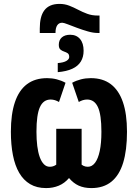

<svg xmlns="http://www.w3.org/2000/svg" viewBox="-20 -960 711 990"><path d="M341.8 -780.8Q374 -780.8 392.6 -759Q411.1 -737.3 411.1 -698.2Q411.1 -666 396.7 -642.6Q382.3 -619.1 352.8 -605.5Q323.2 -591.8 277.8 -587.9V-634.8Q308.1 -637.2 322.5 -646Q336.9 -654.8 336.9 -666Q336.9 -680.2 328.9 -685.5Q320.8 -690.9 310.1 -694.3Q299.3 -697.8 291.3 -704.8Q283.2 -711.9 283.2 -729Q283.2 -753.4 298.8 -767.1Q314.5 -780.8 341.8 -780.8ZM287.1 -939.9Q313.5 -939.9 336.7 -930.9Q359.9 -921.9 382.6 -909.9Q405.3 -897.9 429.7 -888.9Q454.1 -879.9 482.9 -879.9H493.2V-790H483.9Q460.9 -790 432.9 -798.1Q404.8 -806.2 377.4 -816.4Q350.1 -826.7 329.3 -834.7Q308.6 -842.8 300.8 -842.8Q283.7 -842.8 274.9 -829.3Q266.1 -815.9 266.1 -790H185.1V-813Q185.1 -843.3 190.7 -866.7Q196.3 -890.1 208.5 -906.5Q220.7 -922.9 240.2 -931.4Q259.8 -939.9 287.1 -939.9ZM217.8 9.8Q169.9 9.8 135.5 -10.5Q101.1 -30.8 79.1 -68.6Q57.1 -106.4 46.6 -160.2Q36.1 -213.9 36.1 -280.8Q36.1 -371.6 56.9 -433.1Q77.6 -494.6 119.1 -525.9Q160.6 -557.1 223.1 -557.1Q248.5 -557.1 272.5 -551Q296.4 -544.9 317.9 -533.2L284.2 -434.1Q274.4 -439.9 263.4 -443.4Q252.4 -446.8 241.2 -446.8Q203.6 -446.8 185.8 -407.7Q168 -368.7 168 -280.8Q168 -240.7 172.1 -207.5Q176.3 -174.3 184.8 -150.4Q193.4 -126.5 206.3 -113.3Q219.2 -100.1 236.8 -100.1Q245.1 -100.1 253.4 -102.5Q261.7 -105 270 -110.8V-295.9H400.9V-110.8Q406.2 -106.9 411.4 -104.5Q416.5 -102.1 422.1 -101.1Q427.7 -100.1 433.1 -100.1Q454.6 -100.1 470.2 -120.8Q485.8 -141.6 494.4 -181.9Q502.9 -222.2 502.9 -280.8Q502.9 -368.7 484.9 -407.7Q466.8 -446.8 429.2 -446.8Q418 -446.8 407 -443.4Q396 -439.9 386.2 -434.1L352.1 -533.2Q373.5 -544.9 397.7 -551Q421.9 -557.1 448.2 -557.1Q510.3 -557.1 551.5 -525.9Q592.8 -494.6 613.8 -433.3Q634.8 -372.1 634.8 -280.8Q634.8 -185.5 615 -120.8Q595.2 -56.2 554.4 -23.2Q513.7 9.8 451.2 9.8Q413.6 9.8 385.7 -2.9Q357.9 -15.6 335.9 -42Q313 -15.1 283.2 -2.7Q253.4 9.8 217.8 9.8Z"/></svg>

Font: Open Sans Condensed
Style: Regular
Weight: 400
Width: 3
Designer: Monotype Design Team
Foundry: Monotype Imaging Inc.
Version: Version 3.000